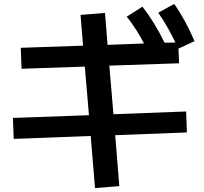

<svg xmlns="http://www.w3.org/2000/svg" viewBox="-20 -863 1040 980"><path d="M443 -169 50 -154 46 -261 434 -275 413 -523 90 -512 86 -619 404 -630 391 -787 516 -797 529 -634 715 -641Q679 -712 627 -778L707 -829Q768 -751 820 -645L875 -646Q841 -720 788 -798L869 -843Q925 -764 973 -653L891 -615L894 -540L538 -528L559 -280L930 -294L934 -187L568 -173L589 87L465 97Z"/></svg>

Font: Enso SemiBold
Style: Regular
Weight: 600
Designer: Coji Morishita
Foundry: UNDERFOREST DESIGN
Version: Version 1.000